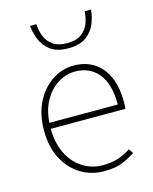

<svg xmlns="http://www.w3.org/2000/svg" viewBox="-111 -790 699 876"><g transform="rotate(-15 239.0 -352.0)"><path d="M272 12Q212 12 162.5 -18Q113 -48 83.5 -104Q54 -160 54 -238Q54 -316 83.5 -372.5Q113 -429 160 -459.5Q207 -490 260 -490Q315 -490 355.5 -464.5Q396 -439 418 -390Q440 -341 440 -270Q440 -263 440 -255Q440 -247 438 -238H70V-266H410Q410 -365 369 -413.5Q328 -462 260 -462Q218 -462 178 -437.5Q138 -413 112 -363.5Q86 -314 86 -240Q86 -172 110.5 -121.5Q135 -71 178 -43.5Q221 -16 274 -16Q315 -16 348 -27Q381 -38 406 -56L420 -34Q393 -16 359.5 -2Q326 12 272 12ZM260 -572Q205 -572 174.5 -595.5Q144 -619 131.5 -652.5Q119 -686 116 -716H146Q147 -687 157.5 -659.5Q168 -632 193 -614Q218 -596 260 -596Q303 -596 327.5 -614Q352 -632 362.5 -659.5Q373 -687 374 -716H404Q402 -686 389 -652.5Q376 -619 345.5 -595.5Q315 -572 260 -572Z"/></g></svg>

Font: Source Sans 3 Variable
Style: Regular
Weight: 200
Designer: Paul D. Hunt
Foundry: Adobe Systems Incorporated
Version: Version 3.026